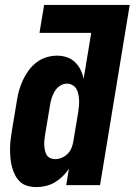

<svg xmlns="http://www.w3.org/2000/svg" viewBox="-20 -755 549 783"><path d="M129 8Q110 8 92 3Q74 -2 61.5 -14Q49 -26 41 -42Q33 -58 28.5 -75.5Q24 -93 22.5 -111.5Q21 -130 21 -149Q21 -168 23.5 -187Q26 -206 29 -225L49 -345Q52 -366 58 -387Q64 -408 73.5 -428.5Q83 -449 97 -468Q111 -487 129.5 -501Q148 -515 169.5 -521.5Q191 -528 213 -528Q234 -528 253 -521.5Q272 -515 286 -501.5Q300 -488 308.5 -470.5Q317 -453 321 -433L352 -621H141L160 -735H509L388 0H250L261 -67Q250 -50 235 -35.5Q220 -21 203 -11Q186 -1 166.5 3.5Q147 8 129 8ZM204 -106Q218 -106 231.5 -111.5Q245 -117 255.5 -127.5Q266 -138 271.5 -151.5Q277 -165 279 -178L299 -298Q301 -311 302 -323Q303 -335 302.5 -347Q302 -359 299.5 -371Q297 -383 291.5 -392.5Q286 -402 275.5 -408Q265 -414 253 -414Q238 -414 224.5 -405Q211 -396 203 -382.5Q195 -369 190.5 -354.5Q186 -340 184 -326L164 -206Q162 -195 161 -184.5Q160 -174 160.5 -163.5Q161 -153 163 -142.5Q165 -132 170 -123.5Q175 -115 184.5 -110.5Q194 -106 204 -106Z"/></svg>

Font: Iosevka SS04 Heavy
Style: Italic
Weight: 900
Italic angle: -9°
Monospace: yes
Designer: Belleve Invis
Foundry: Belleve Invis
Version: Version 19.0.0; ttfautohint (v1.8.4)